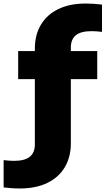

<svg xmlns="http://www.w3.org/2000/svg" viewBox="-80 -838 598 1088"><path d="M321.5 -568.5V-548.5H471V-389.5H321.5V-26Q321.5 52 287 109.8Q252.5 167.5 187.8 198.8Q123 230 33.5 230Q7 230 -13.2 228.5Q-33.5 227 -59.5 224V69.5Q-23.5 73.5 -0.5 73.5Q60.5 73.5 89 50.2Q117.5 27 117.5 -19.5V-389.5H23V-548.5H117.5V-562Q117.5 -640 151.8 -697.8Q186 -755.5 251 -786.8Q316 -818 405 -818Q431.5 -818 451.8 -816.5Q472 -815 498 -812V-657.5Q462 -661.5 439 -661.5Q378.5 -661.5 350 -638.5Q321.5 -615.5 321.5 -568.5Z"/></svg>

Font: Encode Sans Expanded ExtraBold
Style: Regular
Weight: 800
Width: 7
Designer: Multiple Designers
Foundry: Impallari Type
Version: Version 2.000